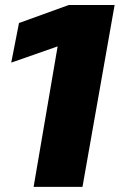

<svg xmlns="http://www.w3.org/2000/svg" viewBox="-20 -730 468 750"><path d="M111.3 0H302.2L427.7 -710.4H248.5L54.2 -640.1L23.9 -485.4L205.1 -548.8Z"/></svg>

Font: Roboto Flex Super Cond Black
Style: Italic
Weight: 900
Width: 3
Italic angle: -10°
Designer: Berlow after Robertson
Foundry: Google
Version: Version 3.200;Glyphs 3.3 (3311)